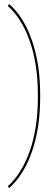

<svg xmlns="http://www.w3.org/2000/svg" viewBox="-20 -768 249 965"><path d="M26 177.5Q41 165 61 141.2Q81 117.5 102 80.8Q123 44 141.2 -7.8Q159.5 -59.5 170.8 -128.5Q182 -197.5 182 -285Q182 -373 170.8 -442Q159.5 -511 141.2 -563Q123 -615 102 -651.8Q81 -688.5 61 -712Q41 -735.5 26 -747.5L19 -738Q33.5 -726 53 -703Q72.5 -680 93 -643.8Q113.5 -607.5 131.2 -556.8Q149 -506 159.8 -438.5Q170.5 -371 170.5 -285Q170.5 -199 159.8 -131.8Q149 -64.5 131.2 -13.8Q113.5 37 93 73.2Q72.5 109.5 53 132.8Q33.5 156 19 168Z"/></svg>

Font: Anybody UltraCondensed Thin Thin
Style: Regular
Weight: 250
Version: Version 1.111